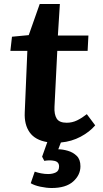

<svg xmlns="http://www.w3.org/2000/svg" viewBox="-20 -701 516 962"><path d="M239 241Q213 241 182.5 234.5Q152 228 134 217L154 159Q168 164 186 167.5Q204 171 221 171Q243 171 259.5 163Q276 155 276 133Q276 110 252.5 105Q229 100 202 105L191 84L217 11Q156 1 128.5 -38Q101 -77 104 -138L117 -446H32L40 -517L124 -525L179 -681H280L270 -523H423L419 -446H267L253 -166Q251 -128 264 -107Q277 -86 314 -86Q342 -86 366.5 -98Q391 -110 415 -129L457 -73Q429 -40 384 -16Q339 8 285 13L272 47Q294 47 320 54.5Q346 62 364.5 80Q383 98 383 132Q383 176 346.5 208.5Q310 241 239 241Z"/></svg>

Font: Literata 7pt
Style: Bold Italic
Weight: 700
Italic angle: -2°
Designer: Latin by Veronika Burian and Jose Scaglione. Greek by Irene Vlachou. Cyrillic by Vera Evstafieva
Foundry: TypeTogether
Version: Version 3.002